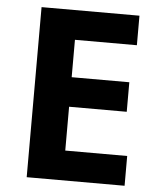

<svg xmlns="http://www.w3.org/2000/svg" viewBox="-52 -759 663 803"><g transform="rotate(5 280.0 -357.0)"><path d="M501 0H90V-714H501V-590H241V-433H483V-309H241V-125H501Z"/></g></svg>

Font: Noto Sans Kawi
Style: Bold
Weight: 700
Designer: Fadhl Haqq
Version: Version 1.000